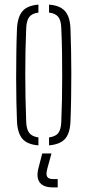

<svg xmlns="http://www.w3.org/2000/svg" viewBox="-20 -625 379 832"><path d="M53.5 -101Q52 -138 51 -186.2Q50 -234.5 50 -288.2Q50 -342 50.8 -395.8Q51.5 -449.5 53.5 -498Q55.5 -550 76.5 -575.5Q97.5 -601 146.5 -605V-570.5Q118.5 -567 106.5 -551Q94.5 -535 93.5 -501Q91.5 -456 90.5 -406.2Q89.5 -356.5 89.5 -304.8Q89.5 -253 90.5 -200.8Q91.5 -148.5 93.5 -98Q94.5 -65 106.5 -49.2Q118.5 -33.5 146.5 -29.5V5Q97.5 1 76.5 -24.2Q55.5 -49.5 53.5 -101ZM192.5 5V-29.5Q222 -33.5 233.2 -49.5Q244.5 -65.5 245.5 -96Q247.5 -142 248.5 -192Q249.5 -242 249.5 -294.5Q249.5 -347 248.8 -399.8Q248 -452.5 245.5 -504Q244.5 -536.5 232.5 -551.8Q220.5 -567 192.5 -570.5V-605Q226 -602.5 245.8 -590.2Q265.5 -578 275 -555.5Q284.5 -533 285.5 -498Q287 -455.5 288 -406.5Q289 -357.5 289 -305.8Q289 -254 288.2 -202Q287.5 -150 285.5 -101Q284.5 -67 275 -44.2Q265.5 -21.5 245.5 -9.8Q225.5 2 192.5 5ZM230 187H209Q168.5 187 152.5 166Q136.5 145 146 106L163 40H203L185 106Q178.5 130 184.2 140.5Q190 151 210 151H230Z"/></svg>

Font: Big Shoulders Stencil Text Thin
Style: Regular
Weight: 100
Designer: Patric King
Foundry: XO Type Co
Version: Version 2.001